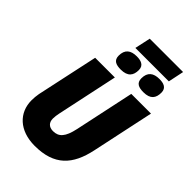

<svg xmlns="http://www.w3.org/2000/svg" viewBox="-307 -1193 1323 1323"><g transform="rotate(45 354.0 -531.5)"><path d="M312 -958H638L662 -1073H337ZM346 -781C414 -781 437 -815 437 -867C437 -915 397 -924 360 -924C302 -924 268 -899 268 -839C268 -792 301 -781 346 -781ZM567 -781C635 -781 657 -815 657 -867C657 -915 618 -924 581 -924C523 -924 489 -899 489 -839C489 -792 522 -781 567 -781ZM298 10C489 10 574 -85 611 -259L708 -714H516L423 -278C403 -185 372 -151 316 -151C276 -151 254 -174 254 -212C254 -229 257 -249 261 -268L356 -714H164L67 -263C63 -242 61 -217 61 -197C61 -77 149 10 298 10Z"/></g></svg>

Font: Noto Sans UI Black
Style: Italic
Weight: 900
Italic angle: -372°
Designer: Monotype Design Team
Foundry: Monotype Imaging Inc.
Version: Version 1.901